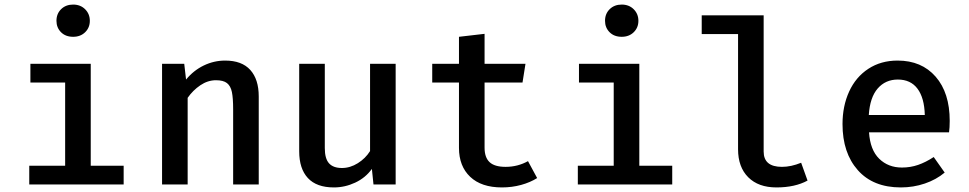

<svg xmlns="http://www.w3.org/2000/svg" viewBox="-20 -807 4240 840"><path d="M373 -716Q373 -686 352.5 -666Q332 -646 300 -646Q267 -646 247 -666Q227 -686 227 -716Q227 -747 247.5 -767Q268 -787 300 -787Q332 -787 352.5 -766.5Q373 -746 373 -716ZM377 -82H521V0H108V-82H265V-446H113V-528H377Z M689 -528H786L794 -459Q827 -499 871.5 -520.5Q916 -542 965 -542Q1038 -542 1075 -501Q1112 -460 1112 -385V0H1000V-329Q1000 -378 994.5 -404.5Q989 -431 973 -443.5Q957 -456 925 -456Q889 -456 856.5 -434Q824 -412 801 -379V0H689Z M1401 -159Q1401 -113 1419.5 -92.5Q1438 -72 1476 -72Q1512 -72 1545.5 -93Q1579 -114 1599 -146V-528H1711V0H1614L1607 -68Q1579 -29 1534 -8Q1489 13 1441 13Q1365 13 1327 -28Q1289 -69 1289 -145V-528H1401Z M2176 13Q2086 13 2037 -33.5Q1988 -80 1988 -160V-446H1871V-528H1988V-646L2100 -659V-528H2279L2266 -446H2100V-161Q2100 -118 2122 -97.5Q2144 -77 2192 -77Q2245 -77 2290 -102L2330 -28Q2300 -9 2260 2Q2220 13 2176 13Z M2773 -716Q2773 -686 2752.5 -666Q2732 -646 2700 -646Q2667 -646 2647 -666Q2627 -686 2627 -716Q2627 -747 2647.5 -767Q2668 -787 2700 -787Q2732 -787 2752.5 -766.5Q2773 -746 2773 -716ZM2777 -82H2921V0H2508V-82H2665V-446H2513V-528H2777Z M3321 -144Q3321 -77 3401 -77Q3441 -77 3485 -95L3513 -17Q3458 13 3377 13Q3298 13 3253.5 -31.5Q3209 -76 3209 -154V-658H3050V-740H3321Z M3926 -74Q3963 -74 3996.5 -85.5Q4030 -97 4065 -120L4113 -52Q4076 -21 4026 -4Q3976 13 3921 13Q3800 13 3733 -62.5Q3666 -138 3666 -264Q3666 -343 3695 -406.5Q3724 -470 3779 -506Q3834 -542 3907 -542Q4012 -542 4073.5 -471.5Q4135 -401 4135 -278Q4135 -248 4132 -228H3782Q3787 -151 3826.5 -112.5Q3866 -74 3926 -74ZM3781 -304H4026Q4024 -379 3994 -419Q3964 -459 3908 -459Q3854 -459 3820 -420Q3786 -381 3781 -304Z"/></svg>

Font: Fira Mono Medium
Style: Regular
Weight: 500
Designer: Carrois Corporate & Edenspiekermann AG
Foundry: Carrois Corporate GbR & Edenspiekermann AG
Version: Version 3.206